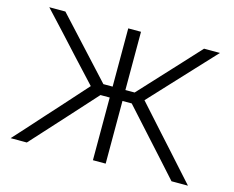

<svg xmlns="http://www.w3.org/2000/svg" viewBox="-99 -858 1223 1003"><g transform="rotate(15 512.0 -356.5)"><path d="M32.5 0Q60.5 -30.5 96.5 -70.5Q132.5 -110.5 170.5 -153Q208 -195 241.5 -231.5L366.5 -371L252.5 -494Q203.5 -548 153.5 -602Q103.5 -656 50.5 -713H137.5Q190.5 -655.5 230.5 -612Q270.5 -568.5 311.5 -524L427.5 -398H477.5V-713H546.5V-398H596.5L713 -524Q754 -568.5 794.5 -612Q834.5 -655.5 887.5 -713H973.5Q920.5 -656 870 -602Q819.5 -548 769.5 -494L656.5 -372.5L784 -230.5Q817 -194 854.5 -152.5Q892 -110.5 928 -70.5Q964 -30.5 991.5 0H902.5Q854.5 -53 813 -99.5Q771.5 -145.5 732 -189L596.5 -339H546.5V0H477.5V-339H427.5L295 -192.5Q253 -146.5 210.8 -99.8Q168.5 -53 120 0Z"/></g></svg>

Font: Heraclito Light
Style: Regular
Weight: 300
Designer: Kostas Bartsokas (font) & Cristiano Sobral (main changes)
Foundry: Kostas Bartsokas (font) & Cristiano Sobral (main changes)
Version: Version 1.00;July 8, 2020;FontCreator 13.0.0.2655 64-bit